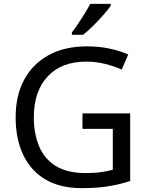

<svg xmlns="http://www.w3.org/2000/svg" viewBox="-20 -964 768 994"><path d="M407 -377H654V-27Q596 -8 537 1Q478 10 403 10Q292 10 216 -34.5Q140 -79 100.5 -161.5Q61 -244 61 -357Q61 -469 105 -551Q149 -633 231.5 -678.5Q314 -724 431 -724Q491 -724 544.5 -713Q598 -702 644 -682L610 -604Q572 -621 524.5 -633Q477 -645 426 -645Q298 -645 226.5 -568Q155 -491 155 -357Q155 -272 182.5 -206.5Q210 -141 269 -104.5Q328 -68 424 -68Q471 -68 504 -73Q537 -78 564 -85V-297H407ZM553 -934Q541 -916 516 -887.5Q491 -859 462.5 -830.5Q434 -802 410 -784H352V-796Q367 -815 384.5 -841Q402 -867 419 -894.5Q436 -922 447 -944H553Z"/></svg>

Font: RS Noto Sans
Style: Regular
Weight: 400
Designer: Monotype Design Team
Foundry: Monotype Imaging Inc.
Version: Version 3.10